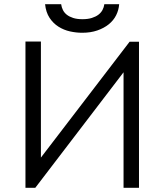

<svg xmlns="http://www.w3.org/2000/svg" viewBox="-20 -900 788 920"><path d="M102 0H149L599 -589L572 -601V0H646V-700H601L160 -124L176 -118V-701H102ZM374 -743Q414 -743 446 -754Q478 -765 501 -783.5Q524 -802 536.5 -827Q549 -852 551 -880H480Q478 -865 471 -852Q464 -839 451.5 -829.5Q439 -820 420 -814Q401 -808 375 -808Q349 -808 330.5 -814Q312 -820 300 -829.5Q288 -839 281.5 -852Q275 -865 273 -880H196Q200 -841 217.5 -814.5Q235 -788 260.5 -772Q286 -756 315.5 -749.5Q345 -743 374 -743Z"/></svg>

Font: Tilda Sans VF
Style: Regular
Weight: 400
Designer: ParaType Ltd
Foundry: ParaType Ltd
Version: Version 1.010